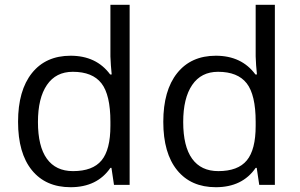

<svg xmlns="http://www.w3.org/2000/svg" viewBox="-20 -780 1266 810"><path d="M450.2 -71.8H445.8Q389.6 9.8 277.8 9.8Q172.9 9.8 114.5 -62Q56.2 -133.8 56.2 -266.1Q56.2 -398.4 114.7 -471.7Q173.3 -544.9 277.8 -544.9Q386.7 -544.9 444.8 -465.8H451.2L447.8 -504.4L445.8 -542V-759.8H526.9V0H460.9ZM288.1 -58.1Q371.1 -58.1 408.4 -103.3Q445.8 -148.4 445.8 -249V-266.1Q445.8 -379.9 408 -428.5Q370.1 -477.1 287.1 -477.1Q215.8 -477.1 178 -421.6Q140.1 -366.2 140.1 -265.1Q140.1 -162.6 177.7 -110.4Q215.3 -58.1 288.1 -58.1Z M1063 -71.8H1058.6Q1002.4 9.8 890.6 9.8Q785.6 9.8 727.3 -62Q668.9 -133.8 668.9 -266.1Q668.9 -398.4 727.5 -471.7Q786.1 -544.9 890.6 -544.9Q999.5 -544.9 1057.6 -465.8H1064L1060.5 -504.4L1058.6 -542V-759.8H1139.6V0H1073.7ZM900.9 -58.1Q983.9 -58.1 1021.2 -103.3Q1058.6 -148.4 1058.6 -249V-266.1Q1058.6 -379.9 1020.8 -428.5Q982.9 -477.1 899.9 -477.1Q828.6 -477.1 790.8 -421.6Q752.9 -366.2 752.9 -265.1Q752.9 -162.6 790.5 -110.4Q828.1 -58.1 900.9 -58.1Z"/></svg>

Font: f02075841
Style: Regular
Weight: 400
Foundry: Ascender Corporation
Version: Version 1.10